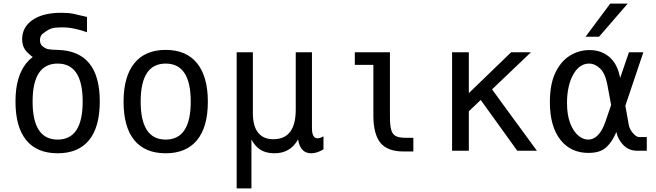

<svg xmlns="http://www.w3.org/2000/svg" viewBox="-20 -837 3640 1066"><path d="M300 14Q185 14 125.5 -59Q66 -132 66 -273Q66 -347 82 -399.5Q98 -452 126 -486Q140 -504 162 -521Q158 -522 150 -529.5Q142 -537 133 -545Q116 -562 109.5 -580Q103 -598 103 -620Q103 -686 160.5 -726Q218 -766 320 -766Q339 -766 358 -764.5Q377 -763 389 -760L463 -743V-658Q431 -670 392.5 -678Q354 -686 315 -685L299 -684Q282 -684 266 -679Q250 -674 234 -662L215 -648Q202 -636 202 -614Q202 -598 209.5 -587.5Q217 -577 237 -567Q251 -561 300 -560Q534 -554 534 -274Q534 -132 474.5 -59Q415 14 300 14ZM439 -273Q439 -484 300 -484Q161 -484 161 -273Q161 -62 300 -62Q439 -62 439 -273Z M900 14Q785 14 725.5 -59Q666 -132 666 -272Q666 -412 726 -486Q786 -560 900 -560Q1014 -560 1074 -486Q1134 -412 1134 -272Q1134 -132 1074 -59Q1014 14 900 14ZM1039 -273Q1039 -484 900 -484Q761 -484 761 -273Q761 -62 900 -62Q1039 -62 1039 -273Z M1294 -547H1384V-207Q1384 -137 1413 -100.5Q1442 -64 1497 -64Q1622 -64 1622 -228V-547H1712V-125Q1712 -69 1744 -69Q1747 -69 1756 -71Q1763 -73 1776 -80V-8Q1740 14 1708 14Q1647 14 1635 -63Q1592 14 1504 14Q1459 14 1428.5 -4Q1398 -22 1376 -62V209H1294Z M2221 4Q2175 4 2143 -8.5Q2111 -21 2093 -43Q2073 -67 2063 -105.5Q2053 -144 2053 -194V-477H1950V-547H2145V-189Q2145 -142 2152 -116.5Q2159 -91 2177.5 -81.5Q2196 -72 2232 -72H2275V4Z M2490 -547H2583V-320L2818 -547H2928L2712 -341Q2711 -341 2961 0H2852L2649 -282L2583 -219V0H2490Z M3368 -817H3465L3306 -633H3231ZM3247 12Q3148 12 3090.5 -62Q3033 -136 3033 -270Q3033 -370 3063.5 -433.5Q3094 -497 3144 -528Q3194 -559 3253 -559Q3319 -559 3364 -520Q3409 -481 3423 -404L3472 -547H3552L3452 -250L3471 -144Q3475 -120 3494 -98Q3513 -76 3528 -76H3571V0H3518Q3472 0 3441.5 -31Q3411 -62 3402 -104Q3380 -51 3346.5 -19.5Q3313 12 3247 12ZM3245 -62Q3308 -62 3343 -166L3373 -254L3352 -367Q3340 -430 3311.5 -457Q3283 -484 3250 -484Q3226 -484 3204.5 -470.5Q3183 -457 3166 -429Q3147 -398 3137.5 -356Q3128 -314 3128 -267Q3128 -199 3145.5 -153.5Q3163 -108 3190 -85Q3217 -62 3245 -62Z"/></svg>

Font: PlemolJP35 Console
Style: Regular
Weight: 400
Version: v2.0.3; ttfautohint (v1.8.4.7-5d5b-dirty) -l 6 -r 45 -G 200 